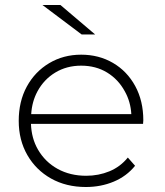

<svg xmlns="http://www.w3.org/2000/svg" viewBox="-20 -745 660 769"><path d="M324 4Q245 4 184.5 -30Q124 -64 89.5 -124Q55 -184 55 -261Q55 -339 87.5 -398.5Q120 -458 177 -492Q234 -526 305 -526Q376 -526 432.5 -493Q489 -460 521.5 -400.5Q554 -341 554 -263Q554 -260 553.5 -256.5Q553 -253 553 -249H104Q106 -191 132 -146Q161 -96 211 -68.5Q261 -41 325 -41Q375 -41 418.5 -59Q462 -77 492 -114L521 -81Q487 -39 435.5 -17.5Q384 4 324 4ZM506 -288Q503 -338 480 -379Q454 -427 409 -454.5Q364 -482 305 -482Q247 -482 201.5 -454.5Q156 -427 130 -379Q108 -338 105 -288ZM307 -607 150 -725H222L361 -607Z"/></svg>

Font: Montserrat Z Light
Style: Regular
Weight: 300
Designer: Julieta Ulanovsky
Foundry: Julieta Ulanovsky
Version: Version 8.000